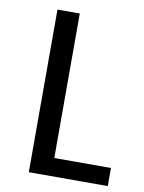

<svg xmlns="http://www.w3.org/2000/svg" viewBox="-81 -757 611 814"><g transform="rotate(10 225.0 -350.0)"><path d="M100 0V-700H196V-78H440V0Z"/></g></svg>

Font: Orienta
Style: Regular
Weight: 400
Designer: Eduardo Rodriguez Tunni
Foundry: Eduardo Rodriguez Tunni
Version: Version 1.002; ttfautohint (v1.8.4.7-5d5b);gftools[0.9.23]